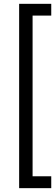

<svg xmlns="http://www.w3.org/2000/svg" viewBox="-20 -832 292 1004"><path d="M248 -750.5H150.4V89.8H248V151.9H80.1V-812H248Z"/></svg>

Font: Vazirmatn FD Light
Style: Regular
Weight: 300
Designer: Saber Rastikerdar
Foundry: Saber Rastikerdar
Version: Version 33.003